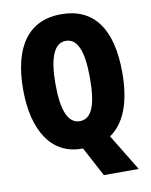

<svg xmlns="http://www.w3.org/2000/svg" viewBox="-96 -795 813 1036"><g transform="rotate(-10 310.5 -277.5)"><path d="M582 -358C582 -599 489 -725 311 -725C134 -725 39 -597 39 -359C39 -136 129 9 295 9H302L388 170H579L457 -30C539 -85 582 -196 582 -358ZM216 -358C216 -505 248 -579 311 -579C374 -579 405 -509 405 -358C405 -208 375 -139 311 -139C248 -139 216 -212 216 -358Z"/></g></svg>

Font: Noto Sans Devanagari ExtraCondensed Black
Style: Regular
Weight: 900
Width: 2
Designer: Jelle Bosma - Monotype Design Team
Foundry: Monotype Imaging Inc.
Version: Version 2.004